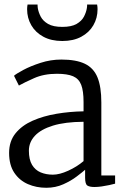

<svg xmlns="http://www.w3.org/2000/svg" viewBox="-20 -834 561 864"><path d="M188 11Q143.5 11 105.5 -5.5Q67.5 -22 44.2 -56.8Q21 -91.5 21 -146Q21 -198.5 49.8 -234Q78.5 -269.5 126.8 -290.8Q175 -312 234.5 -322Q294 -332 356 -333V-375Q356 -424.5 345.5 -452Q335 -479.5 309 -490.8Q283 -502 236 -502Q177.5 -502 133.2 -482.2Q89 -462.5 65 -449L43 -493Q52 -501.5 84.5 -519Q117 -536.5 162.5 -551.2Q208 -566 256 -566Q322.5 -566 362 -547Q401.5 -528 418.8 -485.5Q436 -443 436 -373V-44.5H498V-7.5Q487 -4.5 471 -1Q455 2.5 437.5 5Q420 7.5 405 7.5Q383.5 7.5 373.2 1Q363 -5.5 363 -34.5V-70Q350.5 -59 325.2 -39.8Q300 -20.5 265 -4.8Q230 11 188 11ZM218 -48Q248 -48 287 -65.8Q326 -83.5 356 -109V-286Q273 -285.5 218.5 -268.8Q164 -252 137 -223Q110 -194 110 -156Q110 -116 124.2 -92.2Q138.5 -68.5 163 -58.2Q187.5 -48 218 -48ZM260.5 -649.5Q210.5 -649.5 175 -668.8Q139.5 -688 120.8 -720.5Q102 -753 102 -792.5Q102 -797.5 102.5 -803Q103 -808.5 104 -813.5H149Q149 -811 149.2 -807Q149.5 -803 150 -798Q153 -779 163.2 -759.2Q173.5 -739.5 196.5 -726.2Q219.5 -713 260.5 -713Q301.5 -713 324.5 -726.2Q347.5 -739.5 357.8 -759.2Q368 -779 371 -798Q372 -803 372 -807Q372 -811 372 -813.5H417Q418 -808.5 418.5 -803Q419 -797.5 419 -792.5Q419 -753 400.2 -720.5Q381.5 -688 346 -668.8Q310.5 -649.5 260.5 -649.5Z"/></svg>

Font: Merriweather Light
Style: Regular
Weight: 300
Version: Version 2.100